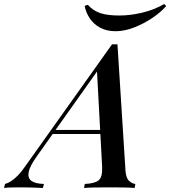

<svg xmlns="http://www.w3.org/2000/svg" viewBox="-109 -933 845 953"><path d="M73 -156Q38 -107 33 -77.5Q28 -48 48 -34.5Q68 -21 109 -20L104 0Q71 -2 41 -2.5Q11 -3 -16 -3Q-40 -3 -56.5 -2.5Q-73 -2 -89 0L-84 -20Q-69 -24 -53.5 -34Q-38 -44 -19.5 -63Q-1 -82 20 -113L447 -713Q454 -713 460.5 -713Q467 -713 474 -713L514 -84Q517 -48 532.5 -34.5Q548 -21 563 -20L559 0Q537 -2 503 -2.5Q469 -3 438 -3Q399 -3 364 -2.5Q329 -2 308 0L312 -20Q360 -22 380 -37.5Q400 -53 398 -104L372 -587L388 -600ZM158 -288H450L442 -268H140ZM483 -856Q539 -856 598.5 -870.5Q658 -885 706 -913L716 -903Q690 -873 648 -844.5Q606 -816 557.5 -797Q509 -778 465 -778Q421 -778 389 -795Q357 -812 337.5 -840.5Q318 -869 311 -904L327 -909Q354 -879 390 -867.5Q426 -856 483 -856Z"/></svg>

Font: Playfair Display Medium
Style: Italic
Weight: 500
Italic angle: -14°
Designer: Claus Eggers Sørensen
Foundry: Claus Eggers Sørensen
Version: Version 1.203